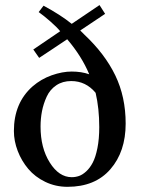

<svg xmlns="http://www.w3.org/2000/svg" viewBox="-20 -719 550 749"><path d="M259.8 -27.8Q274.4 -27.8 288.1 -32.5Q301.8 -37.1 316.4 -50.5Q331.1 -64 342 -85Q353 -106 360.1 -141.6Q367.2 -177.2 367.2 -223.1Q367.2 -295.9 353 -356.9Q314.9 -402.8 257.8 -402.8Q224.1 -402.8 199.5 -386.2Q174.8 -369.6 162.1 -341.8Q149.4 -314 143.8 -285.2Q138.2 -256.3 138.2 -225.1Q138.2 -142.1 174.1 -85Q210 -27.8 259.8 -27.8ZM34.2 -208Q34.2 -317.4 106.9 -381.8Q140.1 -410.6 181.6 -425.3Q223.1 -439.9 259.8 -439.9Q297.9 -439.9 328.1 -429.2Q298.8 -499.5 242.2 -565.9Q222.7 -552.7 184.3 -527.3Q146 -502 132.8 -493.2L109.9 -525.9L214.8 -597.2Q201.7 -613.3 176.3 -635.5Q150.9 -657.7 130.9 -671.9L149.9 -696.8Q216.3 -661.1 259.8 -626Q275.9 -637.2 368.2 -699.2L390.1 -665L293 -600.1L309.1 -584Q389.2 -508.8 429.7 -425Q470.2 -341.3 470.2 -236.8Q470.2 -127.4 410.6 -58.8Q351.1 9.8 243.2 9.8Q196.8 9.8 156.7 -9.5Q116.7 -28.8 90.3 -60.1Q64 -91.3 49.1 -130.1Q34.2 -168.9 34.2 -208Z"/></svg>

Font: Common Serif Medium
Style: Regular
Weight: 500
Designer: Philipp H. Poll, Khaled Hosny
Foundry: Stefan Peev, Context Ltd.
Version: Version 1.026